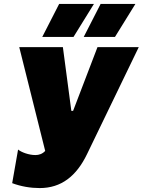

<svg xmlns="http://www.w3.org/2000/svg" viewBox="-20 -940 726 977"><path d="M182 17C292 17 369 -44 423 -156L686 -700H476L352 -376H343L300 -700H78L210 -172C196 -157 179 -151 160 -151C127 -151 89 -165 72 -179L42 -8C87 9 136 17 182 17ZM354 -752 458 -920H281L195 -752ZM565 -752 669 -920H492L406 -752Z"/></svg>

Font: Fixel Text 20240404 Black
Style: Italic
Weight: 900
Width: 4
Italic angle: -10°
Designer: AlfaBravo + MacPaw
Foundry: Kyrylo Tkachov, Marchela Mozhyna, Serhii Makarenko, Maria Weinstein, Zakhar Kryvoshyya
Version: Version 1.211;Glyphs 3.2 (3225)